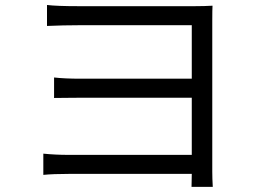

<svg xmlns="http://www.w3.org/2000/svg" viewBox="-20 -722 1040 768"><path d="M831.1 25.4H746.1Q746.1 20.5 746.6 2.4Q747.1 -15.6 747.1 -26.4H253.9Q192.4 -26.4 153.3 -22.5V-107.4Q202.1 -102.5 252.9 -102.5H747.1V-331.1H305.7Q282.2 -331.1 244.1 -330.6Q206.1 -330.1 196.3 -330.1V-412.1Q238.3 -407.2 303.7 -407.2H747.1V-621.1H293Q235.4 -621.1 168 -618.2V-702.1Q207 -697.3 293 -697.3H759.8Q798.8 -697.3 830.1 -699.2Q829.1 -685.5 829.1 -638.7V-35.2Q829.1 -7.8 831.1 25.4Z"/></svg>

Font: GenYoGothic TW TTF Regular
Style: Regular
Weight: 400
Version: Version 1.300